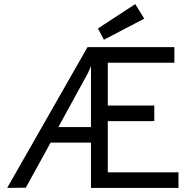

<svg xmlns="http://www.w3.org/2000/svg" viewBox="-20 -916 934 937"><path d="M407 -686H831V-610H506V-401H733V-325H506V-75H851V1H424V-220H227L106 0L15 1ZM424 -296V-593L410 -561L265 -296ZM458 -777 640 -896 684 -825 487 -722Z"/></svg>

Font: Bellota Text
Style: Bold
Weight: 700
Designer: Kemie Guaida
Foundry: Kemie Guaida
Version: Version 4.001